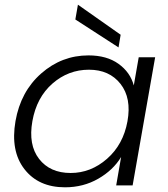

<svg xmlns="http://www.w3.org/2000/svg" viewBox="-20 -790 715 818"><path d="M46 -274Q68 -400 155.5 -477Q243 -554 357 -554Q435 -554 485 -518Q535 -482 550 -426L571 -546H641L545 0H475L496 -121Q462 -65 398.5 -28.5Q335 8 257 8Q144 8 84 -69.5Q24 -147 46 -274ZM359 -493Q271 -493 203.5 -434Q136 -375 118 -274Q100 -173 146.5 -113Q193 -53 281 -53Q367 -53 436 -113.5Q505 -174 523 -273Q541 -372 493.5 -432.5Q446 -493 359 -493ZM301 -707 312 -770 494 -642 485 -588Z"/></svg>

Font: Poppins Light
Style: Italic
Weight: 300
Italic angle: -10°
Designer: Ninad Kale (Devanagari), Jonny Pinhorn (Latin)
Foundry: Indian Type Foundry
Version: Version 3.200;PS 1.000;hotconv 16.6.54;makeotf.lib2.5.65590